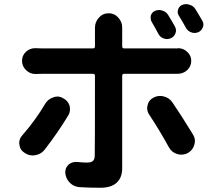

<svg xmlns="http://www.w3.org/2000/svg" viewBox="-20 -845 1040 923"><path d="M952.1 -746.1Q958 -736.3 958 -727.5Q958 -720.7 955.1 -713.9Q949.2 -697.3 933.6 -690.4Q924.8 -686.5 915 -686.5Q907.2 -686.5 899.4 -689.5Q882.8 -695.3 874 -710.9Q856.4 -743.2 839.8 -769.5Q831.1 -783.2 835.9 -798.8Q840.8 -814.5 855.5 -821.3Q865.2 -825.2 875 -825.2Q882.8 -825.2 890.6 -822.3Q909.2 -817.4 918.9 -801.8Q935.5 -775.4 952.1 -746.1ZM821.3 -716.8Q826.2 -707 826.2 -698.2Q826.2 -691.4 823.2 -684.6Q817.4 -668 800.8 -661.1Q792 -657.2 783.2 -657.2Q775.4 -657.2 766.6 -660.2Q750 -666 741.2 -682.6Q723.6 -715.8 709 -740.2Q704.1 -749 704.1 -758.8Q704.1 -764.6 705.1 -770.5Q710 -786.1 725.6 -793Q735.4 -796.9 745.1 -796.9Q752.9 -796.9 760.7 -793.9Q778.3 -789.1 788.1 -773.4Q805.7 -745.1 821.3 -716.8ZM198.2 -347.7Q211.9 -369.1 236.3 -377Q246.1 -380.9 255.9 -380.9Q269.5 -380.9 283.2 -373Q306.6 -361.3 314.5 -336.9Q316.4 -328.1 316.4 -319.3Q316.4 -304.7 308.6 -291Q256.8 -205.1 193.4 -124Q175.8 -102.5 147.5 -98.6Q142.6 -97.7 137.7 -97.7Q115.2 -97.7 96.7 -111.3Q75.2 -125 73.2 -150.4Q72.3 -154.3 72.3 -157.2Q72.3 -178.7 87.9 -195.3Q150.4 -266.6 198.2 -347.7ZM800.8 -490.2H577.1Q567.4 -490.2 567.4 -480.5V-36.1Q567.4 8.8 541 33.2Q514.6 57.6 462.9 57.6Q412.1 57.6 362.3 54.7Q335 52.7 315.9 33.7Q296.9 14.6 293.9 -12.7Q293.9 -15.6 293.9 -18.6Q293.9 -38.1 308.6 -52.7Q324.2 -66.4 343.8 -66.4Q346.7 -66.4 349.6 -66.4Q378.9 -63.5 398.4 -63.5Q418 -63.5 426.8 -71.3Q435.5 -79.1 435.5 -98.6Q436.5 -133.8 436.5 -480.5Q436.5 -490.2 426.8 -490.2H182.6Q168 -490.2 152.3 -489.3Q151.4 -489.3 150.4 -489.3Q124 -489.3 105.5 -507.8Q85.9 -526.4 85.9 -552.7Q85.9 -579.1 105.5 -596.7Q124 -613.3 148.4 -613.3Q149.4 -613.3 151.4 -613.3Q168 -612.3 182.6 -612.3H426.8Q436.5 -612.3 436.5 -622.1V-694.3V-711.9Q436.5 -738.3 454.1 -758.8Q473.6 -781.2 502 -781.2Q531.2 -781.2 549.8 -758.8Q567.4 -739.3 567.4 -712.9Q567.4 -710 567.4 -708Q567.4 -699.2 567.4 -693.4V-622.1Q567.4 -612.3 577.1 -612.3H799.8Q815.4 -612.3 834 -612.3Q835 -613.3 836.9 -613.3Q861.3 -613.3 879.9 -595.7Q899.4 -578.1 899.4 -552.7Q899.4 -526.4 879.9 -507.8Q860.4 -490.2 834 -490.2Q834 -490.2 833 -490.2Q821.3 -490.2 800.8 -490.2ZM697.3 -293.9Q687.5 -308.6 687.5 -325.2Q687.5 -332 689.5 -338.9Q694.3 -363.3 716.8 -375Q732.4 -383.8 750 -383.8Q757.8 -383.8 765.6 -381.8Q792 -376 807.6 -354.5Q850.6 -292 907.2 -199.2Q917 -183.6 917 -167Q917 -158.2 914.1 -149.4Q907.2 -123 882.8 -109.4Q868.2 -101.6 851.6 -101.6Q841.8 -101.6 832 -104.5Q805.7 -112.3 792 -136.7Q747.1 -218.8 697.3 -293.9Z"/></svg>

Font: Gen Jyuu GothicX Bold
Style: Bold
Weight: 700
Designer: Ryoko NISHIZUKA (kana &amp; ideographs); Paul D. Hunt (Latin, Greek &amp; Cyrillic); Wenlong ZHANG (bopomofo); Sandoll C
Version: Version 1.058.20140828